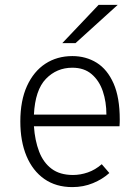

<svg xmlns="http://www.w3.org/2000/svg" viewBox="-20 -752 566 784"><path d="M275.5 12Q208.5 12 161 -21.2Q113.5 -54.5 88.2 -114.8Q63 -175 63 -256Q63 -341 90.2 -400.8Q117.5 -460.5 165.2 -491.8Q213 -523 275.5 -523Q331 -523 374.8 -495.8Q418.5 -468.5 443.8 -411.2Q469 -354 469 -264Q469 -258 468.8 -251Q468.5 -244 468 -236.5H118.5Q122.5 -178 139.8 -133Q157 -88 190.8 -62.8Q224.5 -37.5 278 -37.5Q308.5 -37.5 338.8 -48Q369 -58.5 395.5 -81.5L426.5 -45.5Q399 -20.5 359.8 -4.2Q320.5 12 275.5 12ZM118.5 -284H414.5Q414.5 -336 399.8 -379.5Q385 -423 354.2 -449.2Q323.5 -475.5 275.5 -475.5Q211.5 -475.5 167.5 -430Q123.5 -384.5 118.5 -284ZM234.5 -576 382.5 -732H460.5L288.5 -576Z"/></svg>

Font: Overpass ExtraLight
Style: Regular
Weight: 250
Designer: Delve Withrington, Dave Bailey, Thomas Jockin
Foundry: Delve Fonts LLC
Version: Version 4.000